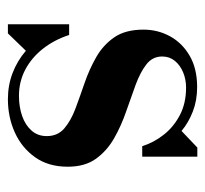

<svg xmlns="http://www.w3.org/2000/svg" viewBox="-37 -473 520 486"><g transform="rotate(90 223.0 -230.0)"><path d="M41.5 10V-145H68.5Q81 -107 103.5 -78.5Q126 -50 156.2 -34Q186.5 -18 222.5 -18Q250.5 -18 273.5 -26Q296.5 -34 310.5 -49.8Q324.5 -65.5 324.5 -88.5Q324.5 -116 305 -132.8Q285.5 -149.5 254.8 -161Q224 -172.5 189.8 -184.2Q155.5 -196 124.8 -213.5Q94 -231 74.5 -259.2Q55 -287.5 55 -333Q55 -369.5 71.8 -400.2Q88.5 -431 121 -450Q153.5 -469 200.5 -469Q234 -469 262 -458.2Q290 -447.5 311.5 -429.5L353.5 -469.5H376.5V-330H350Q341 -359 321.2 -384.2Q301.5 -409.5 271.5 -425.2Q241.5 -441 201.5 -441Q181 -441 163 -433.5Q145 -426 134 -412.5Q123 -399 123 -380.5Q123 -356 143 -340.5Q163 -325 195 -313.2Q227 -301.5 262.5 -289.2Q298 -277 329.8 -259Q361.5 -241 381.8 -213Q402 -185 402 -141.5Q402 -92.5 378 -58.8Q354 -25 315.2 -7.5Q276.5 10 231 10Q195.5 10 164.5 -2Q133.5 -14 108.5 -35.5L64.5 10Z"/></g></svg>

Font: Bodoni Moda SC 9pt SemiBold
Style: Regular
Weight: 600
Designer: Owen Earl
Foundry: indestructible type
Version: Version 2.005